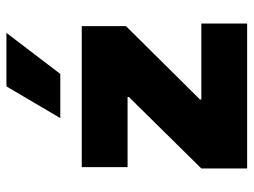

<svg xmlns="http://www.w3.org/2000/svg" viewBox="-114 -659 773 585"><g transform="rotate(-90 272.5 -366.5)"><path d="M51.8 -139.6 269.5 -360.4V-364.3H55.7V-503.9H485.4V-369.1L261.7 -143.6V-139.6H493.2V0H51.8ZM205.1 -569.3 301.8 -733.4H464.8L339.8 -569.3Z"/></g></svg>

Font: Wanted Sans ExtraBold
Style: Regular
Weight: 800
Designer: Original Design by Kil Hyung-jin and Kang Hanbin, Wanted Lab, Inc; Hangeul from Source Han Sans by Jang Soo-young and Ka
Foundry: Wanted Lab, Inc.
Version: Version 1.003